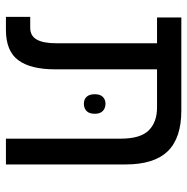

<svg xmlns="http://www.w3.org/2000/svg" viewBox="-12 -620 632 648"><g transform="rotate(90 304.0 -296.0)"><path d="M448 0V-387Q448 -454 420 -482Q392 -510 343 -510H39V-592H353Q446 -592 490.5 -546Q535 -500 535 -404V0ZM37 0V-82H74Q101 -82 113.5 -104Q126 -126 126 -170V-552H214V-166Q214 -83 183 -41.5Q152 0 81 0ZM298 -300Q298 -318 307 -327Q316 -336 330 -336Q345 -336 354.5 -327Q364 -318 364 -300Q364 -281 354.5 -272Q345 -263 330 -263Q316 -263 307 -272Q298 -281 298 -300Z"/></g></svg>

Font: Noto Sans Hebrew SemiCondensed
Style: Regular
Weight: 400
Width: 4
Designer: Monotype Design Team
Foundry: Monotype Imaging Inc.
Version: Version 2.003